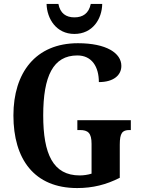

<svg xmlns="http://www.w3.org/2000/svg" viewBox="-20 -943 714 973"><path d="M357 -771C450 -771 497 -848 498 -923H440C430 -875 400 -855 357 -855C315 -855 285 -875 276 -923H216C218 -848 265 -771 357 -771ZM371 10C450 10 518 -7 587 -42V-210C587 -269 600 -284 636 -284H643V-334H372V-284H385C426 -284 444 -269 444 -214V-63C425 -57 403 -54 384 -54C249 -54 199 -162 199 -358C199 -557 249 -662 372 -662C446 -662 481 -604 481 -527C557 -527 595 -563 595 -609C595 -674 519 -724 375 -724C160 -724 48 -574 48 -358C48 -137 153 10 371 10Z"/></svg>

Font: Noto Serif Sinhala Condensed
Style: Bold
Weight: 700
Width: 3
Designer: Jelle Bosma - Monotype Design Team
Foundry: Monotype Imaging Inc.
Version: Version 2.007